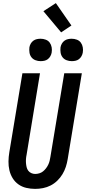

<svg xmlns="http://www.w3.org/2000/svg" viewBox="-20 -1206 554 1234"><path d="M206 8Q177 8 149 1.5Q121 -5 98.5 -21Q76 -37 61.5 -60.5Q47 -84 40.5 -111.5Q34 -139 34.5 -168.5Q35 -198 40 -228L124 -735H237L151 -212Q148 -198 147 -184.5Q146 -171 147 -158Q148 -145 151 -132Q154 -119 161.5 -109Q169 -99 181 -93.5Q193 -88 206 -88Q219 -88 232.5 -92Q246 -96 256.5 -104.5Q267 -113 275.5 -124Q284 -135 290 -147.5Q296 -160 299 -172.5Q302 -185 304 -198L393 -735H506L415 -183Q411 -158 403 -133.5Q395 -109 381.5 -86.5Q368 -64 348.5 -45Q329 -26 305.5 -14Q282 -2 256.5 3Q231 8 206 8ZM441 -813Q424 -813 408 -819Q392 -825 382 -838Q372 -851 369.5 -868Q367 -885 369 -902Q371 -914 377.5 -925.5Q384 -937 394.5 -944.5Q405 -952 417 -954.5Q429 -957 441 -957Q458 -957 474 -951Q490 -945 499.5 -932Q509 -919 512 -902Q515 -885 512 -868Q510 -856 503.5 -844.5Q497 -833 487 -825.5Q477 -818 465 -815.5Q453 -813 441 -813ZM241 -813Q224 -813 208 -819Q192 -825 182 -838Q172 -851 169.5 -868Q167 -885 169 -902Q171 -914 177.5 -925.5Q184 -937 194.5 -944.5Q205 -952 217 -954.5Q229 -957 241 -957Q258 -957 274 -951Q290 -945 299.5 -932Q309 -919 312 -902Q315 -885 312 -868Q310 -856 303.5 -844.5Q297 -833 287 -825.5Q277 -818 265 -815.5Q253 -813 241 -813ZM373 -998 259 -1134 339 -1186 439 -1042Z"/></svg>

Font: Iosevka Term Curly Oblique
Style: Bold
Weight: 700
Italic angle: -9°
Designer: Belleve Invis
Foundry: Belleve Invis
Version: Version 32.3.0